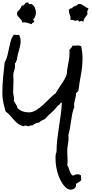

<svg xmlns="http://www.w3.org/2000/svg" viewBox="-25 -1322 782 1633"><path d="M676.8 -827.1Q676.8 -756.8 663.6 -688Q650.4 -619.1 641.6 -549.8Q636.7 -543 631.3 -538.6Q626 -534.2 621.1 -529.3V-519.5Q621.1 -505.9 617.2 -492.2L610.4 -465.8Q607.4 -453.1 605.5 -439.9Q603.5 -426.8 607.4 -413.1Q595.7 -384.8 589.8 -355Q584 -325.2 579.6 -294.9Q575.2 -264.6 570.3 -234.4Q565.4 -204.1 556.6 -174.8L557.6 -160.2Q559.6 -128.9 553.2 -97.7Q546.9 -66.4 546.9 -35.2Q546.9 -14.6 548.3 4.9Q549.8 24.4 549.8 43.9Q549.8 65.4 546.9 84Q554.7 93.8 558.6 106.4L567.4 131.8Q572.3 144.5 578.1 155.3Q584 166 595.7 171.9Q606.4 167 615.7 163.6Q625 160.2 635.7 160.2Q651.4 160.2 663.1 168.9Q665 178.7 664.6 189.5Q664.1 200.2 666 210.9Q656.2 220.7 644 227.5Q631.8 234.4 621.1 242.2Q621.1 244.1 621.6 246.6Q622.1 249 622.1 251Q622.1 270.5 607.9 280.8Q593.8 291 577.1 291Q572.3 291 563.5 289.1Q554.7 287.1 549.8 284.2Q523.4 266.6 503.9 236.3Q484.4 206.1 472.2 170.9Q460 135.7 453.6 99.1Q447.3 62.5 447.3 33.2V11.7Q447.3 1 449.2 -9.8Q450.2 -17.6 453.1 -22Q456.1 -26.4 456.1 -35.2Q456.1 -86.9 462.4 -138.7Q468.8 -190.4 476.6 -242.7Q484.4 -294.9 491.7 -346.7Q499 -398.4 501 -451.2Q490.2 -448.2 484.4 -438Q478.5 -427.7 465.8 -422.9Q443.4 -390.6 413.6 -365.7Q383.8 -340.8 358.4 -310.5Q344.7 -304.7 332 -297.9Q319.3 -291 308.6 -280.3Q275.4 -277.3 252.9 -254.9L244.1 -255.9Q231.4 -255.9 220.7 -248Q212.9 -248 205.6 -251Q198.2 -253.9 190.4 -253.9Q181.6 -253.9 175.8 -248Q147.5 -254.9 127.9 -270Q108.4 -285.2 92.3 -303.2Q76.2 -321.3 60.1 -340.3Q43.9 -359.4 22.5 -374Q16.6 -396.5 11.7 -414.6Q6.8 -432.6 3.4 -450.2Q0 -467.8 -2.4 -486.8Q-4.9 -505.9 -4.9 -530.3Q-4.9 -596.7 1 -661.6Q6.8 -726.6 14.6 -791Q30.3 -817.4 37.6 -848.1Q44.9 -878.9 51.3 -910.2Q57.6 -941.4 65.9 -971.7Q74.2 -1002 91.8 -1026.4H98.6Q109.4 -1026.4 118.7 -1024.9Q127.9 -1023.4 136.7 -1026.4Q150.4 -1002 150.4 -971.7Q150.4 -952.1 146 -932.6Q141.6 -913.1 136.2 -894Q130.9 -875 126 -855.5Q121.1 -835.9 120.1 -816.4Q114.3 -807.6 111.8 -797.9Q109.4 -788.1 101.6 -781.2L102.5 -767.6Q104.5 -746.1 97.2 -726.6Q89.8 -707 87.9 -685.5Q86.9 -674.8 88.4 -664.1Q89.8 -653.3 89.8 -642.6Q89.8 -617.2 88.4 -592.8Q86.9 -568.4 86.9 -543Q86.9 -524.4 90.8 -507.3Q94.7 -490.2 94.7 -481.4Q94.7 -474.6 91.8 -468.8Q94.7 -459 99.6 -451.2L109.4 -436.5Q114.3 -429.7 118.2 -421.4Q122.1 -413.1 123 -402.3Q162.1 -366.2 218.8 -366.2Q251 -366.2 281.7 -384.8Q312.5 -403.3 341.3 -429.7Q370.1 -456.1 397 -483.9Q423.8 -511.7 449.2 -529.3Q458 -546.9 472.2 -567.9Q486.3 -588.9 501 -610.8Q515.6 -632.8 527.3 -653.8Q539.1 -674.8 543 -693.4Q544.9 -702.1 544.9 -711.9Q544.9 -721.7 546.9 -732.4Q551.8 -766.6 559.1 -800.8Q566.4 -835 566.4 -870.1Q566.4 -877 565.9 -882.8Q565.4 -888.7 564.5 -896.5Q572.3 -906.2 580.1 -914.6Q587.9 -922.9 592.8 -934.6Q605.5 -932.6 616.2 -934.1Q627 -935.5 638.7 -935.5Q653.3 -935.5 666 -927.7Q676.8 -876 676.8 -827.1ZM280.3 -1214.8Q280.3 -1199.2 274.9 -1184.1Q269.5 -1168.9 258.8 -1158.2Q258.8 -1157.2 258.3 -1156.2Q257.8 -1155.3 257.8 -1154.3Q257.8 -1149.4 262.7 -1147Q267.6 -1144.5 266.6 -1139.6V-1137.7Q261.7 -1129.9 253.9 -1127.9Q246.1 -1126 245.1 -1116.2Q228.5 -1120.1 213.4 -1126Q198.2 -1131.8 180.7 -1131.8H172.9Q168.9 -1131.8 164.1 -1129.9Q163.1 -1143.6 156.2 -1152.3Q149.4 -1161.1 141.1 -1168.9Q132.8 -1176.8 126.5 -1185.1Q120.1 -1193.4 120.1 -1206.1Q120.1 -1211.9 122.1 -1221.7Q135.7 -1232.4 145 -1245.6Q154.3 -1258.8 161.1 -1274.4H164.1Q176.8 -1274.4 181.6 -1282.2Q186.5 -1290 192.4 -1297.9Q197.3 -1298.8 201.2 -1300.3Q205.1 -1301.8 210 -1301.8Q215.8 -1301.8 217.8 -1297.4Q219.7 -1293 219.7 -1288.1Q225.6 -1286.1 228.5 -1286.1Q231.4 -1286.1 234.9 -1287.1Q238.3 -1288.1 241.2 -1288.1Q261.7 -1278.3 271 -1257.3Q280.3 -1236.3 280.3 -1214.8ZM728.5 -1249Q724.6 -1241.2 720.7 -1233.9Q716.8 -1226.6 716.8 -1217.8Q716.8 -1209 720.7 -1204.1Q710 -1186.5 698.7 -1173.3Q687.5 -1160.2 683.6 -1137.7Q678.7 -1139.6 675.3 -1141.6Q671.9 -1143.6 667 -1143.6Q662.1 -1143.6 658.7 -1141.6Q655.3 -1139.6 651.4 -1137.7Q647.5 -1141.6 643.1 -1145Q638.7 -1148.4 633.8 -1151.4Q629.9 -1149.4 626.5 -1147.5Q623 -1145.5 618.2 -1145.5Q609.4 -1145.5 601.1 -1149.4Q592.8 -1153.3 584 -1153.3Q582 -1153.3 574.2 -1151.4Q574.2 -1153.3 574.7 -1155.8Q575.2 -1158.2 575.2 -1160.2Q575.2 -1179.7 567.9 -1197.8Q560.5 -1215.8 560.5 -1236.3V-1239.3Q565.4 -1241.2 569.8 -1246.6Q574.2 -1252 580.1 -1252Q585 -1252 587.9 -1249Q589.8 -1257.8 594.7 -1261.7Q599.6 -1265.6 605.5 -1268.1Q611.3 -1270.5 617.7 -1272Q624 -1273.4 629.9 -1277.3Q633.8 -1280.3 635.3 -1282.2Q636.7 -1284.2 638.2 -1285.6Q639.6 -1287.1 642.1 -1287.6Q644.5 -1288.1 651.4 -1288.1Q662.1 -1288.1 671.9 -1283.2Q681.6 -1278.3 690.4 -1271.5L709 -1258.8Q718.8 -1252.9 728.5 -1249Z"/></svg>

Font: RockSalt
Style: Regular
Weight: 400
Designer: Squid
Foundry: Font Diner, Inc DBA Sideshow
Version: Version 1.000